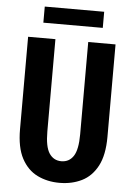

<svg xmlns="http://www.w3.org/2000/svg" viewBox="-58 -901 667 956"><g transform="rotate(5 275.0 -423.0)"><path d="M275.5 11Q214.5 11 165 -13.2Q115.5 -37.5 86.2 -92.2Q57 -147 57 -238V-700H193.5V-239Q193.5 -162 215.2 -129.5Q237 -97 275.5 -97Q314.5 -97 336 -129.5Q357.5 -162 357.5 -239V-700H494V-238Q494 -147 465 -92.2Q436 -37.5 386.5 -13.2Q337 11 275.5 11ZM126.5 -776.5V-857H423.5V-776.5Z"/></g></svg>

Font: Trispace SemiCondensed SemiBold
Style: Regular
Weight: 600
Width: 4
Designer: Tyler Finck
Foundry: Etcetera Type Company
Version: Version 1.210; ttfautohint (v1.8.3)